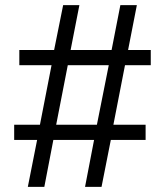

<svg xmlns="http://www.w3.org/2000/svg" viewBox="-20 -725 640 745"><path d="M88 0 124 -182H35V-241H135L180 -472H55V-531H190L225 -705H288L254 -531H413L447 -705H511L477 -531H565V-472H465L420 -241H545V-182H410L374 0H310L345 -182H187L152 0ZM198 -241H356L402 -472H243Z"/></svg>

Font: Nunito Sans
Style: Regular
Weight: 400
Designer: Vernon Adams
Foundry: Vernon Adams
Version: Version 3.101; ttfautohint (v1.8.4.7-5d5b);gftools[0.9.27]